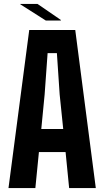

<svg xmlns="http://www.w3.org/2000/svg" viewBox="-20 -952 529 972"><path d="M23 0 128 -800H361L465 0H330L312 -182H177L159 0ZM189 -299H300L282 -474L268 -683H221L206 -474ZM83 -930V-932H170L288 -851V-848H212Z"/></svg>

Font: Big Shoulders Text ExtraBold
Style: Regular
Weight: 800
Designer: Patric King
Foundry: XO Type Co
Version: Version 1.000; ttfautohint (v1.8.2)